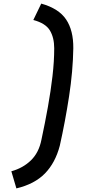

<svg xmlns="http://www.w3.org/2000/svg" viewBox="-20 -882 479 1066"><path d="M71 164 43 69Q108 51 152 8Q196 -35 210 -106Q230 -199 246 -288.5Q262 -378 271.5 -460Q281 -542 281 -614Q281 -673 257 -713Q233 -753 165 -771L209 -862Q306 -835 347 -774Q388 -713 387 -614Q385 -487 363.5 -347Q342 -207 312 -73Q287 22 229.5 81Q172 140 71 164Z"/></svg>

Font: Finlandica Medium
Style: Italic
Weight: 500
Italic angle: -8°
Designer: Niklas Ekholm, Juho Hiilivirta, Jaakko Suomalainen
Foundry: Helsinki Type Studio
Version: Version 1.063